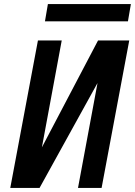

<svg xmlns="http://www.w3.org/2000/svg" viewBox="-20 -924 664 944"><path d="M363.5 0 459.5 -516 174.5 0H30.5L166.5 -725H283.5L186 -199.5L462 -725H615.5L479.5 0ZM215.5 -904H623.5L609 -819H201Z"/></svg>

Font: JuliaMono SemiBoldItalic
Style: Regular
Weight: 600
Italic angle: -9°
Monospace: yes
Designer: cormullion
Foundry: corm
Version: Version 0.049; ttfautohint (v1.8.4)